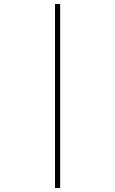

<svg xmlns="http://www.w3.org/2000/svg" viewBox="-20 -812 580 967"><path d="M257 -792H283V135H257Z"/></svg>

Font: Noto Sans Bengali Thin
Style: Regular
Weight: 100
Designer: Jelle Bosma - Monotype Design Team
Foundry: Monotype Imaging Inc.
Version: Version 2.003; ttfautohint (v1.8.4.7-5d5b)